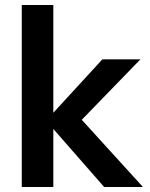

<svg xmlns="http://www.w3.org/2000/svg" viewBox="-20 -747 598 767"><path d="M67 0V-727H193V0ZM396 0 164 -265 389 -510H541L281 -242L288 -289L551 0Z"/></svg>

Font: Instrument Sans SemiBold
Style: Regular
Weight: 600
Designer: Rodrigo Fuenzalida
Foundry: fragTYPE
Version: Version 1.000;gftools[0.9.28]